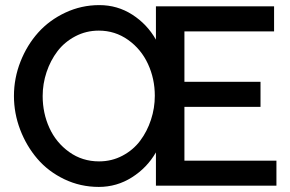

<svg xmlns="http://www.w3.org/2000/svg" viewBox="-20 -735 1149 760"><path d="M1074.2 -99.1V0H597.2V-131.8Q562 -70.8 502.2 -33Q442.4 4.9 371.1 4.9Q298.3 4.9 234.6 -25.6Q170.9 -56.2 127.7 -106.7Q84.5 -157.2 59.8 -221.9Q35.2 -286.6 35.2 -355Q35.2 -425.3 61 -491Q86.9 -556.6 131.1 -606Q175.3 -655.3 238.8 -685.1Q302.2 -714.8 373 -714.8Q444.8 -714.8 503.7 -677Q562.5 -639.2 597.2 -578.1V-710H1064.9V-610.8H710V-411.1H1011.2V-312H710V-99.1ZM592.8 -356Q592.8 -423.3 565.7 -481.9Q538.6 -540.5 487.1 -577.1Q435.5 -613.8 371.1 -613.8Q320.8 -613.8 278.1 -591.3Q235.4 -568.8 207.5 -532.2Q179.7 -495.6 164.3 -449.5Q148.9 -403.3 148.9 -355Q148.9 -287.1 175.5 -228.8Q202.1 -170.4 253.9 -133.3Q305.7 -96.2 372.1 -96.2Q422.4 -96.2 464.8 -118.7Q507.3 -141.1 534.9 -178Q562.5 -214.8 577.6 -261Q592.8 -307.1 592.8 -356Z"/></svg>

Font: Rawline SemiBold
Style: Regular
Weight: 600
Designer: Matt McInerney, Pablo Impallari, Rodrigo Fuenzalida
Foundry: Matt McInerney, Pablo Impallari, Rodrigo Fuenzalida
Version: Version 4.020;PS 004.020;hotconv 1.0.88;makeotf.lib2.5.64775